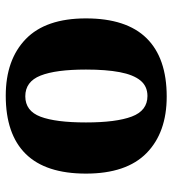

<svg xmlns="http://www.w3.org/2000/svg" viewBox="14 -604 600 668"><g transform="rotate(-90 314.0 -270.0)"><path d="M312 10Q187 10 115.5 -60Q44 -130 44 -271Q44 -411 112.5 -480.5Q181 -550 315 -550Q440 -550 512 -480.5Q584 -411 584 -271Q584 -130 515 -60Q446 10 312 10ZM314 -57Q348 -57 368 -81.5Q388 -106 397 -153.5Q406 -201 406 -271Q406 -376 385 -429Q364 -482 313 -482Q262 -482 242 -429Q222 -376 222 -271Q222 -166 242.5 -111.5Q263 -57 314 -57Z"/></g></svg>

Font: Noto Serif Khmer ExtraBold
Style: Regular
Weight: 800
Version: Version 2.003